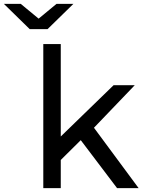

<svg xmlns="http://www.w3.org/2000/svg" viewBox="-167 -969 734 989"><path d="M249 -247 436 0H547L317 -311L527 -530H418L146 -266V-742H56V0H146V-145ZM211 -949H124L32 -873L-60 -949H-147L-14 -819H78Z"/></svg>

Font: Rookery
Style: Regular
Weight: 400
Designer: Ryan Kimball / Julieta Ulanovsky
Foundry: Motorola Mobility LLC.
Version: Version 1.0